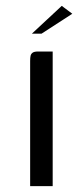

<svg xmlns="http://www.w3.org/2000/svg" viewBox="-20 -636 283 656"><path d="M83 0Q83 -107 83 -214Q83 -321 83 -428Q83 -439 84.5 -445.5Q86 -452 91.5 -456Q97 -460 110 -460H160V0ZM89 -521 191 -616 227 -589 122 -521Z"/></svg>

Font: Genos Thin
Style: Regular
Weight: 400
Version: Version 1.010